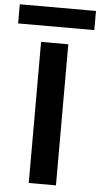

<svg xmlns="http://www.w3.org/2000/svg" viewBox="-106 -912 496 949"><g transform="rotate(5 142.0 -438.0)"><path d="M74 0V-700H209V0ZM-47 -781V-876H331V-781Z"/></g></svg>

Font: DM Sans 9pt
Style: Bold
Weight: 700
Designer: Colophon Foundry, Jonny Pinhorn
Foundry: Colophon Foundry
Version: Version 4.004;gftools[0.9.30]